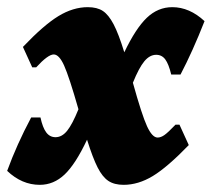

<svg xmlns="http://www.w3.org/2000/svg" viewBox="-45 -504 591 536"><path d="M526 -445Q493 -361 459 -296H433Q426 -325 416.5 -338Q407 -351 391 -351Q373 -351 358 -333Q343 -315 326 -273Q351 -183 365.5 -151.5Q380 -120 395 -120Q404 -120 414 -127Q424 -134 445 -156H456L482 -99Q422 -37 381.5 -12.5Q341 12 300 12Q274 12 257.5 1Q241 -10 227.5 -36.5Q214 -63 198 -114Q166 -46 135.5 -17Q105 12 66 12Q16 12 -25 -27Q2 -101 42 -176H68Q74 -148 84 -134.5Q94 -121 110 -121Q128 -121 142.5 -139Q157 -157 174 -199Q148 -290 134 -321Q120 -352 105 -352Q89 -352 56 -316H45L19 -373Q77 -434 118 -459Q159 -484 200 -484Q226 -484 242 -473.5Q258 -463 272 -436.5Q286 -410 302 -358Q334 -425 365 -454.5Q396 -484 436 -484Q484 -484 526 -445Z"/></svg>

Font: Alegreya Black
Style: Italic
Weight: 900
Italic angle: -7°
Designer: Juan Pablo del Peral
Foundry: Huerta Tipografica
Version: Version 2.007; ttfautohint (v1.6)